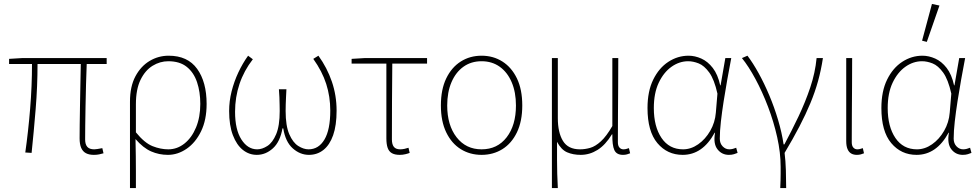

<svg xmlns="http://www.w3.org/2000/svg" viewBox="-20 -772 4960 972"><path d="M455 12Q431 12 415 3.5Q399 -5 391 -23.5Q383 -42 383 -72Q383 -97 383.5 -140.5Q384 -184 385 -237.5Q386 -291 387 -346Q388 -401 389 -448H170Q170 -336 160.5 -219.5Q151 -103 140 2L108 0Q123 -105 132.5 -221Q142 -337 142 -448H26V-474L92 -478H520V-448H419Q417 -400 415.5 -344Q414 -288 413 -233.5Q412 -179 411.5 -135Q411 -91 411 -66Q411 -41 422 -28.5Q433 -16 457 -16Q463 -16 472.5 -17.5Q482 -19 498 -22L504 4Q493 7 482 9.5Q471 12 455 12Z M638 180V-257Q638 -334 665.5 -385.5Q693 -437 737.5 -463.5Q782 -490 834 -490Q930 -490 978 -423.5Q1026 -357 1026 -246Q1026 -165 998 -107.5Q970 -50 925 -19Q880 12 830 12Q785 12 745 -5.5Q705 -23 666 -68Q667 -20 667.5 18Q668 56 668 94Q668 132 668 180ZM832 -16Q877 -16 914 -45.5Q951 -75 972.5 -127Q994 -179 994 -246Q994 -307 977.5 -356Q961 -405 925.5 -433.5Q890 -462 832 -462Q790 -462 752.5 -439Q715 -416 691.5 -368Q668 -320 668 -244V-102Q712 -48 752.5 -32Q793 -16 832 -16Z M1280 12Q1241 12 1209.5 -13Q1178 -38 1159 -87.5Q1140 -137 1140 -210Q1140 -260 1152.5 -309.5Q1165 -359 1186.5 -405Q1208 -451 1236 -490L1260 -472Q1215 -414 1192.5 -347Q1170 -280 1170 -206Q1170 -116 1202 -66Q1234 -16 1282 -16Q1307 -16 1333.5 -33Q1360 -50 1378 -92.5Q1396 -135 1396 -210Q1396 -225 1395.5 -242.5Q1395 -260 1394.5 -280Q1394 -300 1392 -320H1430Q1429 -300 1428 -280Q1427 -260 1426.5 -242.5Q1426 -225 1426 -210Q1426 -135 1444.5 -92.5Q1463 -50 1490 -33Q1517 -16 1542 -16Q1593 -16 1622.5 -65.5Q1652 -115 1652 -212Q1652 -283 1631.5 -347Q1611 -411 1566 -474L1592 -490Q1636 -429 1660 -359Q1684 -289 1684 -212Q1684 -137 1666.5 -87.5Q1649 -38 1617.5 -13Q1586 12 1544 12Q1499 12 1462 -21Q1425 -54 1414 -122H1410Q1398 -54 1361.5 -21Q1325 12 1280 12Z M2004 12Q1979 12 1964 3.5Q1949 -5 1942.5 -23.5Q1936 -42 1936 -72V-450H1760V-474L1826 -478H2142V-450H1966Q1965 -353 1964.5 -258Q1964 -163 1964 -66Q1964 -41 1974 -28.5Q1984 -16 2006 -16Q2017 -16 2028 -18.5Q2039 -21 2048 -24L2054 2Q2047 5 2033 8.5Q2019 12 2004 12Z M2418 12Q2359 12 2312.5 -17Q2266 -46 2239 -102Q2212 -158 2212 -238Q2212 -319 2239 -375Q2266 -431 2312.5 -460.5Q2359 -490 2418 -490Q2477 -490 2523.5 -460.5Q2570 -431 2597 -375Q2624 -319 2624 -238Q2624 -158 2597 -102Q2570 -46 2523.5 -17Q2477 12 2418 12ZM2418 -16Q2498 -16 2545 -77Q2592 -138 2592 -238Q2592 -305 2570.5 -355.5Q2549 -406 2510 -434Q2471 -462 2418 -462Q2365 -462 2326 -434Q2287 -406 2265.5 -355.5Q2244 -305 2244 -238Q2244 -138 2291.5 -77Q2339 -16 2418 -16Z M2774 180V-478H2804V-174Q2804 -101 2830 -58.5Q2856 -16 2916 -16Q2942 -16 2968 -23.5Q2994 -31 3022 -56.5Q3050 -82 3080 -134V-478H3110Q3110 -406 3109.5 -335.5Q3109 -265 3108.5 -194.5Q3108 -124 3108 -52Q3108 -34 3116 -25Q3124 -16 3136 -16Q3143 -16 3149 -17.5Q3155 -19 3164 -22L3170 4Q3163 7 3154 9.5Q3145 12 3134 12Q3101 12 3090 -12.5Q3079 -37 3080 -92H3078Q3045 -38 3005 -13Q2965 12 2920 12Q2881 12 2851 -1Q2821 -14 2800 -54Q2800 3 2800 39.5Q2800 76 2801 107.5Q2802 139 2804 180Z M3436 12Q3358 12 3308 -47.5Q3258 -107 3258 -225Q3258 -310 3287 -369Q3316 -428 3363.5 -459Q3411 -490 3466 -490Q3498 -490 3530.5 -475.5Q3563 -461 3588.5 -428Q3614 -395 3626 -340H3628L3652 -478H3682Q3672 -426 3662 -370Q3652 -314 3643.5 -259.5Q3635 -205 3629.5 -156.5Q3624 -108 3624 -70Q3624 -46 3638.5 -31Q3653 -16 3672 -16Q3681 -16 3690.5 -18.5Q3700 -21 3707 -24L3714 2Q3707 5 3696 8.5Q3685 12 3670 12Q3634 12 3612 -16.5Q3590 -45 3600 -100H3598Q3537 12 3436 12ZM3438 -16Q3478 -16 3514.5 -41.5Q3551 -67 3575.5 -109.5Q3600 -152 3604 -202L3612 -298Q3596 -370 3570.5 -405Q3545 -440 3517 -451Q3489 -462 3464 -462Q3419 -462 3379.5 -434Q3340 -406 3315 -353.5Q3290 -301 3290 -225Q3290 -131 3329 -73.5Q3368 -16 3438 -16Z M3930 180Q3931 157 3931.5 140.5Q3932 124 3932 108.5Q3932 93 3932 72Q3932 1 3914.5 -77.5Q3897 -156 3868 -232Q3839 -308 3804.5 -372Q3770 -436 3736 -478L3764 -490Q3792 -453 3820.5 -401.5Q3849 -350 3874.5 -289.5Q3900 -229 3919 -165Q3938 -101 3947 -41H3951Q3988 -110 4022.5 -182.5Q4057 -255 4082 -329.5Q4107 -404 4114 -478H4146Q4137 -418 4121.5 -362Q4106 -306 4082.5 -249.5Q4059 -193 4027 -131.5Q3995 -70 3952 2Q3957 42 3958.5 90Q3960 138 3960 180Z M4318 12Q4301 12 4289 5Q4277 -2 4270.5 -17.5Q4264 -33 4264 -58V-478H4294Q4294 -406 4293.5 -335.5Q4293 -265 4292.5 -194.5Q4292 -124 4292 -52Q4292 -34 4300 -25Q4308 -16 4320 -16Q4327 -16 4333 -17.5Q4339 -19 4348 -22L4354 4Q4347 7 4338 9.5Q4329 12 4318 12Z M4620 12Q4542 12 4492 -47.5Q4442 -107 4442 -225Q4442 -310 4471 -369Q4500 -428 4547.5 -459Q4595 -490 4650 -490Q4682 -490 4714.5 -475.5Q4747 -461 4772.5 -428Q4798 -395 4810 -340H4812L4836 -478H4866Q4856 -426 4846 -370Q4836 -314 4827.5 -259.5Q4819 -205 4813.5 -156.5Q4808 -108 4808 -70Q4808 -46 4822.5 -31Q4837 -16 4856 -16Q4865 -16 4874.5 -18.5Q4884 -21 4891 -24L4898 2Q4891 5 4880 8.5Q4869 12 4854 12Q4818 12 4796 -16.5Q4774 -45 4784 -100H4782Q4721 12 4620 12ZM4622 -16Q4662 -16 4698.5 -41.5Q4735 -67 4759.5 -109.5Q4784 -152 4788 -202L4796 -298Q4780 -370 4754.5 -405Q4729 -440 4701 -451Q4673 -462 4648 -462Q4603 -462 4563.5 -434Q4524 -406 4499 -353.5Q4474 -301 4474 -225Q4474 -131 4513 -73.5Q4552 -16 4622 -16ZM4672 -560 4648 -566 4698 -752 4736 -744Z"/></svg>

Font: Source Sans Variable
Style: Regular
Weight: 200
Designer: Paul D. Hunt
Foundry: Adobe Systems Incorporated
Version: Version 3.006;hotconv 1.0.111;makeotfexe 2.5.65597